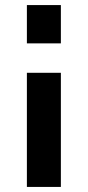

<svg xmlns="http://www.w3.org/2000/svg" viewBox="-20 -732 345 757"><path d="M220 -445V5H86V-445ZM220 -712V-561H86V-712Z"/></svg>

Font: PTCRaleway
Style: Bold
Weight: 700
Designer: Matt McInerney, Pablo Impallari, Rodrigo Fuenzalida
Foundry: Matt McInerney, Pablo Impallari, Rodrigo Fuenzalida
Version: Version 3.000g; ttfautohint (v1.5) -l 8 -r 28 -G 28 -x 14 -D